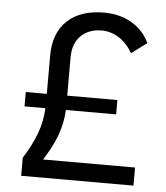

<svg xmlns="http://www.w3.org/2000/svg" viewBox="-51 -749 688 795"><g transform="rotate(5 293.0 -351.5)"><path d="M66.4 0V-75.2Q102.1 -130.9 120.8 -182.1Q139.6 -233.4 142.1 -287.6H55.2V-347.2H142.6V-505.9Q142.6 -600.6 197.5 -651.9Q252.4 -703.1 350.1 -703.1Q415.5 -703.1 465.1 -674.1Q514.6 -645 539.1 -592.8L475.1 -545.4Q452.6 -585 418.9 -606.7Q385.3 -628.4 346.2 -628.4Q293.5 -628.4 260.5 -596.7Q227.5 -564.9 227.5 -505.4V-347.2H436V-287.6H227.1Q224.6 -232.9 205.6 -181.6Q186.5 -130.4 150.9 -75.2H533.2V0Z"/></g></svg>

Font: CaskaydiaMono NF SemiLight
Style: Regular
Weight: 350
Designer: Aaron Bell
Foundry: Saja Typeworks
Version: Version 2111.001; ttfautohint (v1.8.4);Nerd Fonts 3.1.1